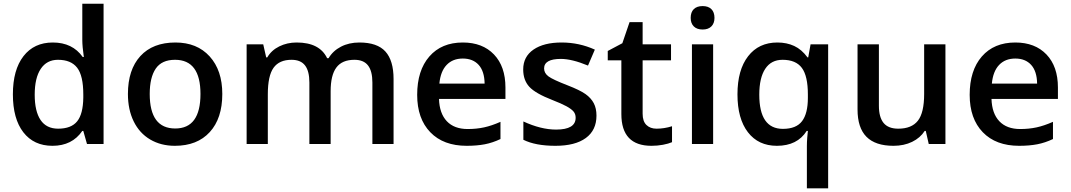

<svg xmlns="http://www.w3.org/2000/svg" viewBox="-20 -780 5799 1040"><path d="M264.2 9.8Q163.1 9.8 106.4 -63.5Q49.8 -136.7 49.8 -269Q49.8 -401.9 107.2 -475.8Q164.6 -549.8 266.1 -549.8Q372.6 -549.8 428.2 -471.2H434.1Q425.8 -529.3 425.8 -563V-759.8H541V0H451.2L431.2 -70.8H425.8Q370.6 9.8 264.2 9.8ZM294.9 -83Q365.7 -83 397.9 -122.8Q430.2 -162.6 431.2 -252V-268.1Q431.2 -370.1 397.9 -413.1Q364.7 -456.1 293.9 -456.1Q233.4 -456.1 200.7 -407Q168 -357.9 168 -267.1Q168 -177.2 199.7 -130.1Q231.4 -83 294.9 -83Z M1184.1 -271Q1184.1 -138.7 1116.2 -64.5Q1048.3 9.8 927.2 9.8Q851.6 9.8 793.5 -24.4Q735.4 -58.6 704.1 -122.6Q672.9 -186.5 672.9 -271Q672.9 -402.3 740.2 -476.1Q807.6 -549.8 930.2 -549.8Q1047.4 -549.8 1115.7 -474.4Q1184.1 -398.9 1184.1 -271ZM791 -271Q791 -84 929.2 -84Q1065.9 -84 1065.9 -271Q1065.9 -456.1 928.2 -456.1Q856 -456.1 823.5 -408.2Q791 -360.4 791 -271Z M1771 0H1655.8V-333Q1655.8 -395 1632.3 -425.5Q1608.9 -456.1 1559.1 -456.1Q1492.7 -456.1 1461.7 -412.8Q1430.7 -369.6 1430.7 -269V0H1315.9V-540H1405.8L1421.9 -469.2H1427.7Q1450.2 -507.8 1492.9 -528.8Q1535.6 -549.8 1586.9 -549.8Q1711.4 -549.8 1752 -464.8H1759.8Q1783.7 -504.9 1827.1 -527.3Q1870.6 -549.8 1926.8 -549.8Q2023.4 -549.8 2067.6 -501Q2111.8 -452.1 2111.8 -352.1V0H1997.1V-333Q1997.1 -395 1973.4 -425.5Q1949.7 -456.1 1899.9 -456.1Q1833 -456.1 1802 -414.3Q1771 -372.6 1771 -286.1Z M2507.8 9.8Q2381.8 9.8 2310.8 -63.7Q2239.7 -137.2 2239.7 -266.1Q2239.7 -398.4 2305.7 -474.1Q2371.6 -549.8 2486.8 -549.8Q2593.8 -549.8 2655.8 -484.9Q2717.8 -419.9 2717.8 -306.2V-244.1H2357.9Q2360.4 -165.5 2400.4 -123.3Q2440.4 -81.1 2513.2 -81.1Q2561 -81.1 2602.3 -90.1Q2643.6 -99.1 2690.9 -120.1V-26.9Q2648.9 -6.8 2606 1.5Q2563 9.8 2507.8 9.8ZM2486.8 -462.9Q2432.1 -462.9 2399.2 -428.2Q2366.2 -393.6 2359.9 -327.1H2605Q2604 -394 2572.8 -428.5Q2541.5 -462.9 2486.8 -462.9Z M3210.9 -153.8Q3210.9 -74.7 3153.3 -32.5Q3095.7 9.8 2988.3 9.8Q2880.4 9.8 2814.9 -22.9V-122.1Q2910.2 -78.1 2992.2 -78.1Q3098.1 -78.1 3098.1 -142.1Q3098.1 -162.6 3086.4 -176.3Q3074.7 -189.9 3047.9 -204.6Q3021 -219.2 2973.1 -237.8Q2879.9 -273.9 2846.9 -310.1Q2814 -346.2 2814 -403.8Q2814 -473.1 2869.9 -511.5Q2925.8 -549.8 3022 -549.8Q3117.2 -549.8 3202.1 -511.2L3165 -424.8Q3077.6 -460.9 3018.1 -460.9Q2927.2 -460.9 2927.2 -409.2Q2927.2 -383.8 2950.9 -366.2Q2974.6 -348.6 3054.2 -317.9Q3121.1 -292 3151.4 -270.5Q3181.6 -249 3196.3 -220.9Q3210.9 -192.9 3210.9 -153.8Z M3536.1 -83Q3578.1 -83 3620.1 -96.2V-9.8Q3601.1 -1.5 3571 4.2Q3541 9.8 3508.8 9.8Q3345.7 9.8 3345.7 -162.1V-453.1H3272V-503.9L3351.1 -545.9L3390.1 -660.2H3460.9V-540H3614.7V-453.1H3460.9V-164.1Q3460.9 -122.6 3481.7 -102.8Q3502.4 -83 3536.1 -83Z M3842.8 0H3728V-540H3842.8ZM3721.2 -683.1Q3721.2 -713.9 3738 -730.5Q3754.9 -747.1 3786.1 -747.1Q3816.4 -747.1 3833.3 -730.5Q3850.1 -713.9 3850.1 -683.1Q3850.1 -653.8 3833.3 -637Q3816.4 -620.1 3786.1 -620.1Q3754.9 -620.1 3738 -637Q3721.2 -653.8 3721.2 -683.1Z M4220.7 -82Q4293 -82 4324.5 -123.8Q4356 -165.5 4356 -250V-268.1Q4356 -368.2 4323.5 -412.1Q4291 -456.1 4218.8 -456.1Q4157.2 -456.1 4125 -407.2Q4092.8 -358.4 4092.8 -267.1Q4092.8 -82 4220.7 -82ZM4188 9.8Q4087.9 9.8 4031.2 -63.7Q3974.6 -137.2 3974.6 -269Q3974.6 -400.9 4032.2 -475.3Q4089.8 -549.8 4190.9 -549.8Q4241.7 -549.8 4282 -531Q4322.3 -512.2 4354 -469.2H4357.9L4370.6 -540H4465.8V240.2H4350.6V11.2Q4350.6 -10.3 4352.5 -34.2Q4354.5 -58.1 4356 -70.8H4349.6Q4298.8 9.8 4188 9.8Z M5010.7 0 4994.6 -70.8H4988.8Q4964.8 -33.2 4920.7 -11.7Q4876.5 9.8 4819.8 9.8Q4721.7 9.8 4673.3 -39.1Q4625 -87.9 4625 -187V-540H4740.7V-207Q4740.7 -145 4766.1 -114Q4791.5 -83 4845.7 -83Q4918 -83 4951.9 -126.2Q4985.8 -169.4 4985.8 -271V-540H5101.1V0Z M5500.5 9.8Q5374.5 9.8 5303.5 -63.7Q5232.4 -137.2 5232.4 -266.1Q5232.4 -398.4 5298.3 -474.1Q5364.3 -549.8 5479.5 -549.8Q5586.4 -549.8 5648.4 -484.9Q5710.4 -419.9 5710.4 -306.2V-244.1H5350.6Q5353 -165.5 5393.1 -123.3Q5433.1 -81.1 5505.9 -81.1Q5553.7 -81.1 5595 -90.1Q5636.2 -99.1 5683.6 -120.1V-26.9Q5641.6 -6.8 5598.6 1.5Q5555.7 9.8 5500.5 9.8ZM5479.5 -462.9Q5424.8 -462.9 5391.8 -428.2Q5358.9 -393.6 5352.5 -327.1H5597.7Q5596.7 -394 5565.4 -428.5Q5534.2 -462.9 5479.5 -462.9Z"/></svg>

Font: Samim Medium FD
Style: Medium-FD
Weight: 500
Foundry: DejaVu fonts team - Redesigned by Saber Rastikerdar
Version: Version 4.0.5